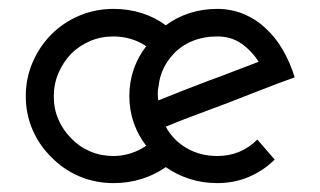

<svg xmlns="http://www.w3.org/2000/svg" viewBox="-20 -404 719 432"><path d="M598 -45Q573 -20 540 -6Q507 8 469 8Q436 8 406.5 -1.5Q377 -11 353 -28Q329 -11 299 -1.5Q269 8 236 8Q194 8 158 -7.5Q122 -23 96 -50Q69 -76 53.5 -111.5Q38 -147 38 -188Q38 -228 53.5 -264Q69 -300 96 -327Q122 -353 158 -368.5Q194 -384 236 -384Q269 -384 299 -374.5Q329 -365 353 -347Q377 -365 406.5 -374.5Q436 -384 469 -384Q500 -384 528 -372.5Q556 -361 578 -340Q600 -320 616.5 -291.5Q633 -263 643 -230Q604 -216 564.5 -200.5Q525 -185 486 -170Q452 -157 418 -144.5Q384 -132 353 -119Q369 -89 399.5 -71Q430 -53 469 -53Q496 -53 518.5 -62.5Q541 -72 559 -90ZM235 -322Q207 -322 182.5 -311.5Q158 -301 140 -283Q122 -264 111.5 -239.5Q101 -215 101 -187Q101 -159 111.5 -135Q122 -111 140 -93Q158 -74 182.5 -63.5Q207 -53 235 -53Q255 -53 274 -59Q293 -65 309 -76Q291 -99 281 -127.5Q271 -156 271 -188Q271 -220 281 -248.5Q291 -277 309 -300Q293 -311 274 -316.5Q255 -322 235 -322ZM562 -265Q546 -290 523 -306Q500 -322 469 -322Q438 -322 412.5 -311.5Q387 -301 369 -281Q356 -267 347.5 -249Q339 -231 337 -211Q335 -203 335 -195Q335 -187 336 -178Q363 -189 392.5 -200.5Q422 -212 451 -223Q479 -233 507 -244Q535 -255 562 -265Z"/></svg>

Font: Josefin Slab SemiBold
Style: Regular
Weight: 600
Designer: Santiago Orozco
Foundry: Typemade
Version: Version 2.000